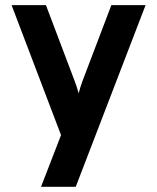

<svg xmlns="http://www.w3.org/2000/svg" viewBox="-20 -531 610 745"><path d="M273.9 193.8H139.2L216.8 -6.8L24.9 -511.2H158.2L270 -215.8Q278.8 -192.9 285.2 -168.9Q288.1 -181.2 292 -192.9Q295.9 -204.6 299.8 -215.8L412.1 -511.2H544.9Z"/></svg>

Font: Overpass
Style: Bold
Weight: 700
Designer: Delve Withrington
Foundry: Delve Fonts
Version: Version 1.001